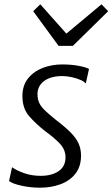

<svg xmlns="http://www.w3.org/2000/svg" viewBox="-20 -863 522 891"><path d="M166 8Q120.5 8 78.5 -1.5Q36.5 -11 22 -23L36 -87Q56.5 -72 91.8 -59.5Q127 -47 169 -47Q220 -47 252 -68.8Q284 -90.5 284 -133Q284 -169 257.2 -197Q230.5 -225 190 -254Q146 -288.5 115 -324.2Q84 -360 84 -417Q84 -466 110 -498.8Q136 -531.5 178.2 -547.8Q220.5 -564 269 -564Q309 -564 343.5 -557.8Q378 -551.5 393 -543L378 -475Q373 -483.5 355 -491.5Q337 -499.5 313.5 -504.8Q290 -510 269 -510Q216 -510 185 -487.2Q154 -464.5 154 -426Q154 -403 161.8 -386Q169.5 -369 188 -351Q206.5 -333 239 -307Q283 -273.5 308.5 -247.5Q334 -221.5 345 -196.5Q356 -171.5 356 -141Q356 -90 330 -57Q304 -24 260.8 -8Q217.5 8 166 8ZM252 -650 134 -811 167 -843 288 -707 451 -843 482 -811 318 -650Z"/></svg>

Font: Merriweather Sans Light
Style: Italic
Weight: 300
Italic angle: -7.5°
Designer: Eben Sorkin
Foundry: Eben Sorkin
Version: Version 2.001; ttfautohint (v1.8.3)